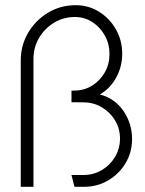

<svg xmlns="http://www.w3.org/2000/svg" viewBox="-20 -720 559 740"><path d="M60 0V-487Q60 -545.5 88.5 -593.8Q117 -642 165 -671Q213 -700 272 -700Q321.5 -700 362.2 -674.5Q403 -649 427 -606.5Q451 -564 451 -512Q451 -463.5 427.8 -421Q404.5 -378.5 365 -356Q423 -340.5 456 -292Q489 -243.5 489 -184Q489 -133 464 -91.2Q439 -49.5 397 -24.8Q355 0 304 0H267L255.5 -45.5H301.5Q340.5 -45.5 372.5 -64.5Q404.5 -83.5 423.5 -115.5Q442.5 -147.5 442.5 -186Q442.5 -224.5 423.5 -256Q404.5 -287.5 372.5 -306.5Q340.5 -325.5 301.5 -325.5L255.5 -326V-370.5L269 -371Q305.5 -371.5 335.8 -390.5Q366 -409.5 384 -441.2Q402 -473 402 -512Q402 -551 384 -583.2Q366 -615.5 335.8 -635Q305.5 -654.5 269 -654.5Q225 -654.5 188.8 -632.8Q152.5 -611 130.8 -574.2Q109 -537.5 109 -493.5V0Z"/></svg>

Font: Urbanist ExtraLight
Style: Regular
Weight: 200
Designer: Corey Hu
Foundry: Corey Hu
Version: Version 1.330; ttfautohint (v1.8.4.7-5d5b)